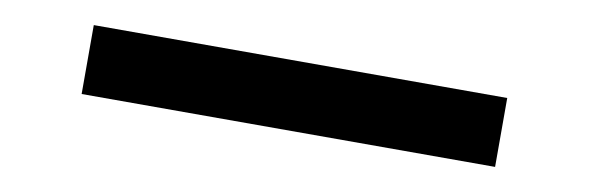

<svg xmlns="http://www.w3.org/2000/svg" viewBox="-26 -359 1053 343"><g transform="rotate(10 500.0 -187.5)"><path d="M125 -125V-250H875V-125Z"/></g></svg>

Font: Picon
Style: Regular
Weight: 400
Designer: yne
Foundry: yne
Version: Version 21.02.27; git-deadbeef-release